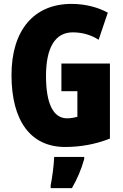

<svg xmlns="http://www.w3.org/2000/svg" viewBox="-20 -744 633 985"><path d="M295 -418V-276H377V-145C360 -140 342 -137 324 -137C253 -137 216 -213 216 -354C216 -498 262 -578 353 -578C402 -578 447 -565 486 -540L533 -679C486 -705 421 -724 347 -724C153 -724 39 -588 39 -359C39 -123 138 10 314 10C394 10 470 -4 544 -33V-418ZM412 72V61H258C257 101 247 173 240 207V221H349C376 175 397 125 412 72Z"/></svg>

Font: Noto Sans Telugu ExtraCondensed Black
Style: Regular
Weight: 900
Width: 2
Designer: Jelle Bosma - Monotype Design Team
Foundry: Monotype Imaging Inc.
Version: Version 2.005